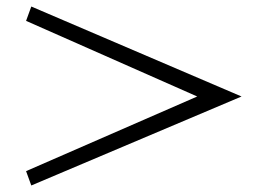

<svg xmlns="http://www.w3.org/2000/svg" viewBox="-20 -625 821 589"><path d="M721 -329 76 -56 60 -100 585 -329 60 -561 76 -605Z"/></svg>

Font: Tenor Sans
Style: Regular
Weight: 400
Designer: Denis Masharov
Foundry: Denis Masharov
Version: Version 1.1